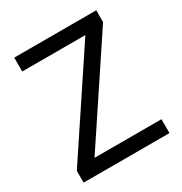

<svg xmlns="http://www.w3.org/2000/svg" viewBox="-168 -836 907 959"><g transform="rotate(-30 286.0 -357.0)"><path d="M533 0H38V-68L414 -634H50V-714H523V-646L147 -80H533Z"/></g></svg>

Font: Noto Sans Mayan Numerals
Style: Regular
Weight: 400
Designer: Monotype Design Team
Foundry: Monotype Imaging Inc.
Version: Version 2.001; ttfautohint (v1.8.4.7-5d5b)